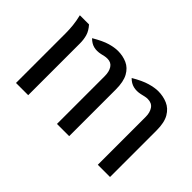

<svg xmlns="http://www.w3.org/2000/svg" viewBox="-83 -797 1067 1067"><g transform="rotate(45 451.0 -263.5)"><path d="M728 0V-376Q728 -410.5 712.8 -432.8Q697.5 -455 666 -455Q654 -455 643.8 -452.5Q633.5 -450 620 -447Q591 -440.5 566 -446.5Q541 -452.5 520 -474Q573.5 -505.5 611.2 -516.2Q649 -527 676 -527Q715.5 -527 749.2 -512.5Q783 -498 803.5 -463Q824 -428 824 -366V0ZM85 0V-391Q85 -419 81.8 -450.5Q78.5 -482 70 -517H142Q166 -490 173.5 -463.5Q181 -437 181 -407V0ZM407 0V-376Q407 -410.5 392.8 -432.8Q378.5 -455 349 -455Q337 -455 328 -453Q319 -451 306 -448Q277 -441.5 253 -447.5Q229 -453.5 208 -475Q261.5 -506.5 297.2 -516.8Q333 -527 360 -527Q399 -527 431.5 -512.5Q464 -498 483.5 -463Q503 -428 503 -366V0Z"/></g></svg>

Font: Expletus Sans
Style: Regular
Weight: 400
Designer: Jasper de Waard
Foundry: Designtown
Version: Version 7.500